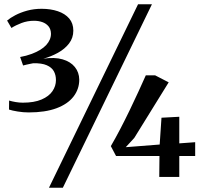

<svg xmlns="http://www.w3.org/2000/svg" viewBox="-20 -835 952 906"><path d="M115.5 -304.5Q89.5 -304.5 63.5 -308.8Q37.5 -313 22.5 -318L23 -360.5Q36 -356.5 53.5 -353.5Q71 -350.5 87.5 -350.5Q141.5 -350.5 176.2 -365.5Q211 -380.5 227.5 -404.8Q244 -429 244 -457Q244 -481 234 -499Q224 -517 200.5 -527.2Q177 -537.5 136.5 -536.5Q132 -535.5 122.8 -533.8Q113.5 -532 104.2 -529.8Q95 -527.5 89 -526L75 -566Q89 -568.5 103 -572.2Q117 -576 130.5 -581Q175.5 -598 198 -622.5Q220.5 -647 220.5 -676Q220 -697.5 208.8 -711Q197.5 -724.5 179.5 -730.8Q161.5 -737 141 -737Q109.5 -737 81.8 -726.5Q54 -716 34 -703L13.5 -738Q28 -750.5 52.2 -763.2Q76.5 -776 108.2 -784.8Q140 -793.5 176.5 -793.5Q219 -793.5 253 -782Q287 -770.5 306.5 -747.8Q326 -725 326 -690.5Q326 -656 305.8 -629.8Q285.5 -603.5 253.2 -585.8Q221 -568 184.5 -558Q237.5 -566 275.2 -555Q313 -544 333.2 -518.8Q353.5 -493.5 354 -459.5Q354 -414.5 326.8 -379.2Q299.5 -344 246.5 -324.2Q193.5 -304.5 115.5 -304.5ZM631.5 -815H697L276.5 51H211ZM731.5 0 732.5 -99H527.5L503 -145.5Q524 -181.5 546.8 -225Q569.5 -268.5 591.5 -314Q613.5 -359.5 633.2 -402.5Q653 -445.5 668 -479.5H712L776 -446.5L613.5 -184L573.5 -140.5L733.5 -153L742 -279.5L826 -284V-158.5L901 -164V-99H826V0Z"/></svg>

Font: Merriweather 72pt SemiBold
Style: Regular
Weight: 600
Version: Version 2.100